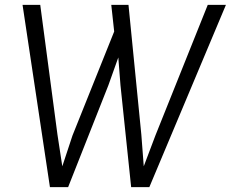

<svg xmlns="http://www.w3.org/2000/svg" viewBox="-20 -767 952 792"><path d="M261 5H186L73 -747H146L217 -212L237 -81L279 -208L451 -637L439 -747H510L563 -212L573 -81L621 -208L837 -747H912L596 5H521L477 -415L468 -530L427 -415Z"/></svg>

Font: Merriweather Sans Variable Regular
Style: Italic
Weight: 300
Italic angle: -8°
Designer: Eben Sorkin
Foundry: Eben Sorkin
Version: Version 2.001